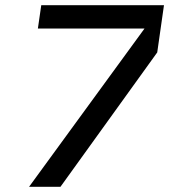

<svg xmlns="http://www.w3.org/2000/svg" viewBox="-20 -720 652 740"><path d="M586 -518 213 0H92L537 -610H126L139 -700H612Z"/></svg>

Font: Fivo Sans Modern Med
Style: Italic
Weight: 450
Designer: Alexander Slobzheninov
Foundry: Alexander Slobzheninov
Version: 1.0